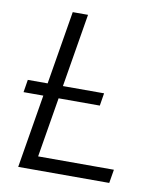

<svg xmlns="http://www.w3.org/2000/svg" viewBox="-82 -795 737 863"><g transform="rotate(10 286.5 -364.0)"><path d="M59.6 0 180.2 -727.5H250L139.6 -62H485.4L475.1 0ZM24.9 -335 34.2 -392.6H382.3L373 -335Z"/></g></svg>

Font: Inter Light
Style: Italic
Weight: 300
Italic angle: -9.3988°
Designer: Rasmus Andersson
Foundry: rsms
Version: Version 4.001;git-66647c0bb